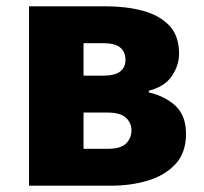

<svg xmlns="http://www.w3.org/2000/svg" viewBox="-20 -589 647 609"><path d="M72 0V-569H316Q380 -569 432.5 -555Q485 -541 516.5 -508.5Q548 -476 548 -418Q548 -383 526 -349Q504 -315 452 -301V-296Q506 -283 538 -252Q570 -221 570 -164Q570 -105 537 -69Q504 -33 450 -16.5Q396 0 331 0ZM245 -349H307Q345 -349 361.5 -362.5Q378 -376 378 -399Q378 -424 361.5 -438Q345 -452 307 -452H245ZM245 -117H322Q363 -117 380 -134Q397 -151 397 -176Q397 -199 379.5 -215.5Q362 -232 321 -232H245Z"/></svg>

Font: Source Han Sans TC Heavy
Style: Regular
Weight: 900
Designer: Ryoko NISHIZUKA Ë•øÂ°öÊ∂ºÂ≠ê (kana, bopomofo & ideographs); Paul D. Hunt (Latin, Greek & Cyrillic); Sandoll Communicatio
Foundry: Adobe
Version: Version 2.004;hotconv 1.0.118;makeotfexe 2.5.65603